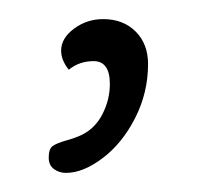

<svg xmlns="http://www.w3.org/2000/svg" viewBox="-20 -68 207 201"><path d="M49 113Q42 113 36.5 109Q31 105 31 97Q31 88 35 85Q39 82 49.5 79Q60 76 66 73Q80 66 87.5 51Q95 36 95 20Q95 -4 78 -4Q63 -4 52 5Q44 -5 44 -15Q44 -28 57.5 -38Q71 -48 88 -48Q109 -48 122 -35Q135 -22 135 -1Q135 29 121.5 55.5Q108 82 87.5 97.5Q67 113 49 113Z"/></svg>

Font: Quicksand Light
Style: Regular
Weight: 300
Designer: Andrew Paglinawan
Foundry: Andrew Paglinawan
Version: Version 3.000